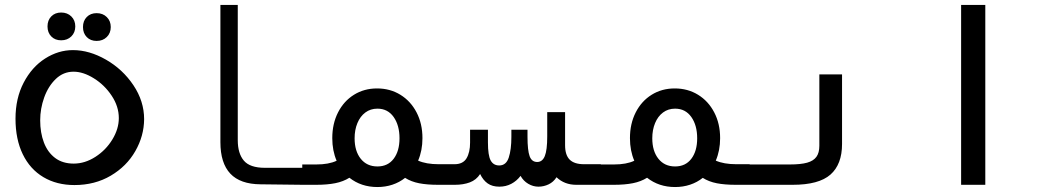

<svg xmlns="http://www.w3.org/2000/svg" viewBox="-20 -745 4240 774"><path d="M42.5 -266.5Q42.5 -349 75.5 -412Q108.5 -475 161.8 -509Q215 -543 274 -543Q340 -543 407.2 -504.5Q474.5 -466 517.8 -401.5Q561 -337 561 -264.5Q560.5 -197 525.5 -135.8Q490.5 -74.5 426.5 -36.8Q362.5 1 280 1Q208.5 1 154.8 -31Q101 -63 71.8 -123.2Q42.5 -183.5 42.5 -266.5ZM459 -269Q459 -316 430.2 -359.2Q401.5 -402.5 358.5 -429.2Q315.5 -456 276.5 -456Q235.5 -456 205 -426.8Q174.5 -397.5 158.2 -352.2Q142 -307 142 -260Q142 -210 157 -170.5Q172 -131 202.2 -108.2Q232.5 -85.5 277 -85.5Q322.5 -85.5 364.8 -112.8Q407 -140 433 -182.8Q459 -225.5 459 -269ZM171.5 -638.5Q171.5 -663.5 186.8 -679Q202 -694.5 226.5 -694.5Q251.5 -694.5 267.5 -678.8Q283.5 -663 283.5 -638.5Q283.5 -614 267.5 -598.2Q251.5 -582.5 226.5 -582.5Q202 -582.5 186.8 -598Q171.5 -613.5 171.5 -638.5ZM314.5 -636Q314.5 -661 329.8 -676.5Q345 -692 369.5 -692Q394.5 -692 410.5 -676.2Q426.5 -660.5 426.5 -636Q426.5 -611.5 410.5 -595.8Q394.5 -580 369.5 -580Q345 -580 329.8 -595.5Q314.5 -611 314.5 -636Z M868.5 -172V-725H938.5V-180Q938.5 -126.5 963 -97.5Q987.5 -68.5 1048 -68.5H1201.5V0L1030.5 -2Q948.5 -2.5 908.5 -45Q868.5 -87.5 868.5 -172Z M1388.5 -28.5Q1364 -13 1331.5 -6.5Q1299 0 1255 0H1198.5V-82H1255Q1305.5 -82 1337 -97Q1319.5 -137.5 1319.5 -188Q1319.5 -246.5 1342.8 -292Q1366 -337.5 1407 -363Q1448 -388.5 1500 -388.5Q1552.5 -388.5 1594 -363Q1635.5 -337.5 1659.2 -292Q1683 -246.5 1683 -188Q1683 -138 1665.5 -97.5Q1698 -83 1748.5 -83H1802V0H1745.5Q1702 0 1669.8 -6.2Q1637.5 -12.5 1613 -28Q1590.5 -10 1562 -0.5Q1533.5 9 1501.5 9Q1436 9 1388.5 -28.5ZM1590.5 -187.5Q1590.5 -240 1566.8 -273.5Q1543 -307 1501.5 -307Q1473.5 -307 1452.8 -291.5Q1432 -276 1420.8 -248.8Q1409.5 -221.5 1409.5 -187.5Q1409.5 -136 1434.2 -105Q1459 -74 1501.5 -74Q1543.5 -74 1567 -105Q1590.5 -136 1590.5 -187.5Z M1915.5 -43.5Q1900 -19.5 1874 -9.8Q1848 0 1813.5 0H1800V-83H1812Q1846.5 -83 1860.8 -107Q1875 -131 1875 -170V-222H1947V-171Q1947 -118.5 1958 -98.2Q1969 -78 1992.5 -78Q2020.5 -78 2031 -110Q2041.5 -142 2041.5 -193.5V-222H2106.5V-193.5Q2106.5 -139 2115 -115.5Q2123.5 -92 2145.5 -92Q2166.5 -92 2176.2 -115.8Q2186 -139.5 2186 -195.5V-293H2258V-159.5Q2258 -120 2276.5 -101.5Q2295 -83 2334.5 -83H2402V0H2303Q2255.5 0 2223.5 -30.5Q2211 -11 2191.5 -1.8Q2172 7.5 2150.5 7.5Q2129 7.5 2109.5 -4Q2090 -15.5 2078.5 -36Q2063 -15.5 2041.2 -4Q2019.5 7.5 1993 7.5Q1964.5 7.5 1946 -5.5Q1927.5 -18.5 1915.5 -43.5Z M2588.5 -28.5Q2564 -13 2531.5 -6.5Q2499 0 2455 0H2398.5V-82H2455Q2505.5 -82 2537 -97Q2519.5 -137.5 2519.5 -188Q2519.5 -246.5 2542.8 -292Q2566 -337.5 2607 -363Q2648 -388.5 2700 -388.5Q2752.5 -388.5 2794 -363Q2835.5 -337.5 2859.2 -292Q2883 -246.5 2883 -188Q2883 -138 2865.5 -97.5Q2898 -83 2948.5 -83H3002V0H2945.5Q2902 0 2869.8 -6.2Q2837.5 -12.5 2813 -28Q2790.5 -10 2762 -0.5Q2733.5 9 2701.5 9Q2636 9 2588.5 -28.5ZM2790.5 -187.5Q2790.5 -240 2766.8 -273.5Q2743 -307 2701.5 -307Q2673.5 -307 2652.8 -291.5Q2632 -276 2620.8 -248.8Q2609.5 -221.5 2609.5 -187.5Q2609.5 -136 2634.2 -105Q2659 -74 2701.5 -74Q2743.5 -74 2767 -105Q2790.5 -136 2790.5 -187.5Z M3000 -82H3164Q3208 -82 3233.8 -89.2Q3259.5 -96.5 3271.2 -112.8Q3283 -129 3283 -157.5V-445H3374.5V-164.5Q3374.5 -82.5 3327.8 -41.2Q3281 0 3175.5 0H3000Z M3952 -725V0H3854.5V-725Z"/></svg>

Font: JuliaMono Medium
Style: Regular
Weight: 500
Monospace: yes
Designer: cormullion
Foundry: corm
Version: Version 0.054; ttfautohint (v1.8.4)